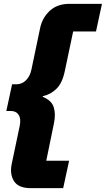

<svg xmlns="http://www.w3.org/2000/svg" viewBox="-20 -813 551 1000"><path d="M141 167Q76 167 53 130.5Q30 94 41 41L83 -159Q90 -195 77 -215Q64 -235 36 -235H13L43 -374H65Q95 -374 116 -395.5Q137 -417 144 -452L189 -667Q200 -720 239 -756.5Q278 -793 342 -793H511L480 -649H361L318 -445Q305 -381 274.5 -351Q244 -321 203 -312L202 -309Q249 -290 260 -254Q271 -218 261 -171L221 24H340L309 167Z"/></svg>

Font: Mona Sans ExtraLight Black
Style: Italic
Weight: 900
Italic angle: -11.6951°
Version: Version 2.000